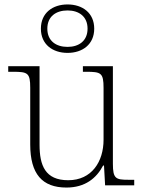

<svg xmlns="http://www.w3.org/2000/svg" viewBox="-20 -834 645 864"><path d="M284 -596C351 -596 404 -634 404 -705C404 -776 351 -814 284 -814C217 -814 164 -776 164 -705C164 -634 217 -596 284 -596ZM284 -623C232 -623 193 -650 193 -705C193 -760 232 -787 284 -787C335 -787 374 -760 374 -705C374 -650 335 -623 284 -623ZM279 10C363 10 414 -32 444 -89H448L453 0H584V-25H558C501 -25 488 -30 488 -97V-536H353V-511H368C435 -511 446 -506 446 -438V-205C446 -107 393 -23 287 -23C183 -23 158 -90 158 -183V-536H17V-511H38C105 -511 116 -506 116 -439V-184C116 -51 170 10 279 10Z"/></svg>

Font: Noto Serif Telugu ExtraLight
Style: Regular
Weight: 200
Designer: Jelle Bosma - Monotype Design Team
Foundry: Monotype Imaging Inc.
Version: Version 2.005